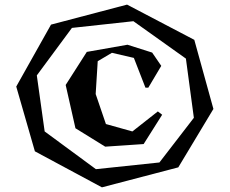

<svg xmlns="http://www.w3.org/2000/svg" viewBox="-20 -763 987 825"><path d="M418 42 129.9 -112.8 49.8 -391.1 199.2 -657.2 525.9 -743.2 814.9 -591.8 897 -294.9 746.1 -43.9ZM138.2 -439 171.9 -198.2 392.1 -36.1 665 -64.9 813 -256.8 778.8 -511.2 553.2 -671.9 289.1 -643.1ZM262.2 -397.9 304.2 -211.9 432.1 -132.8 597.2 -144 676.8 -270 658.2 -284.2 548.8 -198.2 435.1 -230 391.1 -358.9 399.9 -500 460.9 -536.1 555.2 -514.2 605 -386.2H617.2L672.9 -480L633.8 -537.1L527.8 -570.8L353 -540Z"/></svg>

Font: Ortica Angular Bold
Style: Regular
Weight: 700
Designer: Benedetta Bovani
Foundry: Collletttivo
Version: Version 2.000;Glyphs 3.1.2 (3151)